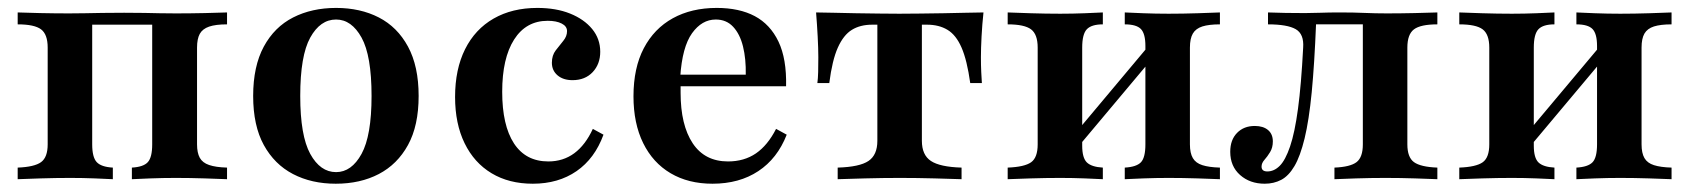

<svg xmlns="http://www.w3.org/2000/svg" viewBox="-20 -448 4223 480"><path d="M24.2 0V-29Q66.1 -30.6 82.7 -42.7Q99.2 -54.8 99.2 -87.1V-329Q99.2 -362.1 82.7 -374.6Q66.1 -387.1 24.2 -387.1V-416.9Q42.7 -416.1 80.2 -415.3Q117.7 -414.5 152.4 -414.5Q173.4 -414.5 192.7 -414.9Q212.1 -415.3 235.5 -415.7Q258.9 -416.1 290.3 -416.1Q321 -416.1 341.1 -415.7Q361.3 -415.3 379 -414.9Q396.8 -414.5 419.4 -414.5Q454.8 -414.5 491.9 -415.3Q529 -416.1 547.6 -416.9V-387.1Q519.4 -387.1 502.8 -381.5Q486.3 -375.8 479.4 -363.3Q472.6 -350.8 472.6 -329V-87.1Q472.6 -66.1 479.4 -53.6Q486.3 -41.1 502.8 -35.5Q519.4 -29.8 547.6 -29V0Q529 -0.8 491.9 -2Q454.8 -3.2 419.4 -3.2Q387.1 -3.2 356 -2Q325 -0.8 309.7 0V-29Q338.7 -30.6 349.6 -42.7Q360.5 -54.8 360.5 -87.1V-390.3L364.5 -386.3H208.1L210.5 -390.3V-87.1Q210.5 -54.8 221.8 -42.7Q233.1 -30.6 262.1 -29V0Q246.8 -0.8 216.9 -2Q187.1 -3.2 155.6 -3.2Q119.4 -3.2 81.5 -2Q43.5 -0.8 24.2 0Z M819.4 11.3Q758.9 11.3 712.5 -12.9Q666.1 -37.1 639.5 -85.5Q612.9 -133.9 612.9 -208.1Q612.9 -282.3 639.5 -331.5Q666.1 -380.6 712.9 -404.4Q759.7 -428.2 820.2 -428.2Q880.6 -428.2 927 -404.4Q973.4 -380.6 1000 -331.5Q1026.6 -282.3 1026.6 -208.1Q1026.6 -133.9 1000 -85.5Q973.4 -37.1 927 -12.9Q880.6 11.3 819.4 11.3ZM820.2 -17.7Q858.9 -17.7 883.9 -63.3Q908.9 -108.9 908.9 -208.1Q908.9 -308.9 883.9 -354Q858.9 -399.2 820.2 -399.2Q780.6 -399.2 755.6 -354Q730.6 -308.9 730.6 -208.1Q730.6 -108.9 755.6 -63.3Q780.6 -17.7 820.2 -17.7Z M1312.1 11.3Q1252.4 11.3 1208.9 -14.9Q1165.3 -41.1 1141.5 -89.9Q1117.7 -138.7 1117.7 -205.6Q1117.7 -275 1142.7 -325Q1167.7 -375 1214.1 -401.6Q1260.5 -428.2 1323.4 -428.2Q1370.2 -428.2 1405.2 -414.1Q1440.3 -400 1460.5 -375.4Q1480.6 -350.8 1480.6 -318.5Q1480.6 -287.9 1461.7 -267.7Q1442.7 -247.6 1411.3 -247.6Q1387.9 -247.6 1373.8 -259.7Q1359.7 -271.8 1359.7 -291.1Q1359.7 -309.7 1369.4 -322.2Q1379 -334.7 1388.3 -346Q1397.6 -357.3 1397.6 -370.2Q1397.6 -382.3 1384.3 -389.1Q1371 -396 1349.2 -396Q1295.2 -396 1265.3 -349.2Q1235.5 -302.4 1235.5 -218.5Q1235.5 -134.7 1264.9 -89.5Q1294.4 -44.4 1350.8 -44.4Q1387.9 -44.4 1415.7 -64.9Q1443.5 -85.5 1462.1 -125.8L1488.7 -111.3Q1466.9 -51.6 1421.4 -20.2Q1375.8 11.3 1312.1 11.3Z M1761.3 11.3Q1700.8 11.3 1656.5 -14.9Q1612.1 -41.1 1587.9 -90.3Q1563.7 -139.5 1563.7 -207.3Q1563.7 -278.2 1589.5 -327.4Q1615.3 -376.6 1662.1 -402.4Q1708.9 -428.2 1771.8 -428.2Q1828.2 -428.2 1866.9 -407.7Q1905.6 -387.1 1926.2 -344Q1946.8 -300.8 1945.2 -232.3H1643.5L1641.9 -261.3H1844.4Q1845.2 -300.8 1837.5 -331.9Q1829.8 -362.9 1812.9 -381Q1796 -399.2 1769.4 -399.2Q1734.7 -399.2 1710.1 -364.9Q1685.5 -330.6 1680.6 -255.6L1682.3 -252.4Q1681.5 -245.2 1681.5 -236.3Q1681.5 -227.4 1681.5 -216.1Q1681.5 -135.5 1711.7 -89.9Q1741.9 -44.4 1800 -44.4Q1840.3 -44.4 1869.8 -64.5Q1899.2 -84.7 1920.2 -125.8L1946.8 -111.3Q1923.4 -51.6 1875.8 -20.2Q1828.2 11.3 1761.3 11.3Z M2074.2 0V-29Q2129 -30.6 2151.2 -45.6Q2173.4 -60.5 2173.4 -96V-386.3H2160.5Q2130.6 -386.3 2109.7 -373.4Q2088.7 -360.5 2074.6 -329Q2060.5 -297.6 2053.2 -240.3H2023.4Q2025 -251.6 2025.4 -268.1Q2025.8 -284.7 2025.8 -304.8Q2025.8 -326.6 2024.2 -356.9Q2022.6 -387.1 2020.2 -416.9Q2038.7 -416.9 2064.5 -416.1Q2090.3 -415.3 2119.8 -414.9Q2149.2 -414.5 2177.4 -414.1Q2205.6 -413.7 2228.2 -413.7Q2251.6 -413.7 2280.2 -414.1Q2308.9 -414.5 2338.3 -414.9Q2367.7 -415.3 2394 -416.1Q2420.2 -416.9 2438.7 -416.9Q2435.5 -387.1 2433.9 -356.9Q2432.3 -326.6 2432.3 -304.8Q2432.3 -284.7 2433.1 -268.1Q2433.9 -251.6 2434.7 -240.3H2405.6Q2397.6 -297.6 2383.9 -329Q2370.2 -360.5 2348.8 -373.4Q2327.4 -386.3 2297.6 -386.3H2284.7V-96Q2284.7 -60.5 2307.3 -45.6Q2329.8 -30.6 2383.9 -29V0Q2360.5 -0.8 2316.5 -2Q2272.6 -3.2 2229.8 -3.2Q2186.3 -3.2 2142.3 -2Q2098.4 -0.8 2074.2 0Z M2791.9 0V-29Q2821 -30.6 2832.3 -42.3Q2843.5 -54 2843.5 -87.1V-333.1Q2843.5 -363.7 2832.3 -375.4Q2821 -387.1 2791.9 -387.1V-416.9Q2807.3 -416.1 2838.3 -414.9Q2869.4 -413.7 2901.6 -413.7Q2937.1 -413.7 2974.2 -414.9Q3011.3 -416.1 3029.8 -416.9V-387.1Q3002.4 -387.1 2985.9 -381.9Q2969.4 -376.6 2962.1 -364.1Q2954.8 -351.6 2954.8 -329V-87.1Q2954.8 -65.3 2962.1 -52.8Q2969.4 -40.3 2985.9 -35.1Q3002.4 -29.8 3029.8 -29V0Q3011.3 -0.8 2974.2 -2Q2937.1 -3.2 2901.6 -3.2Q2869.4 -3.2 2838.3 -2Q2807.3 -0.8 2791.9 0ZM2499.2 0V-29Q2541.1 -30.6 2557.7 -42.3Q2574.2 -54 2574.2 -87.1V-329Q2574.2 -362.1 2557.7 -374.6Q2541.1 -387.1 2499.2 -387.1V-416.9Q2518.5 -416.1 2556.5 -414.9Q2594.4 -413.7 2630.6 -413.7Q2662.1 -413.7 2691.9 -414.9Q2721.8 -416.1 2737.1 -416.9V-387.1Q2708.9 -387.1 2697.2 -375Q2685.5 -362.9 2685.5 -329V-83.9Q2685.5 -53.2 2697.2 -41.9Q2708.9 -30.6 2737.1 -29V0Q2721.8 -0.8 2691.9 -2Q2662.1 -3.2 2630.6 -3.2Q2594.4 -3.2 2556.5 -2Q2518.5 -0.8 2499.2 0ZM2675 -80.6 2656.5 -100.8 2854 -336.3 2872.6 -316.1Z M3141.9 11.3Q3104.8 11.3 3080.2 -10.5Q3055.6 -32.3 3055.6 -68.5Q3055.6 -98.4 3072.6 -115.7Q3089.5 -133.1 3116.9 -133.1Q3137.9 -133.1 3150 -123Q3162.1 -112.9 3162.1 -94.4Q3162.1 -79 3155.2 -67.7Q3148.4 -56.5 3141.1 -48.4Q3133.9 -40.3 3133.9 -31.5Q3133.9 -19.4 3148.4 -19.4Q3165.3 -19.4 3179.4 -33.5Q3193.5 -47.6 3205.2 -81.9Q3216.9 -116.1 3225 -176.2Q3233.1 -236.3 3237.9 -329Q3240.3 -362.9 3219.4 -375Q3198.4 -387.1 3150 -387.1V-416.9Q3168.5 -416.1 3194 -415.7Q3219.4 -415.3 3242.7 -415.3Q3260.5 -415.3 3281 -416.1Q3301.6 -416.9 3330.6 -416.9Q3364.5 -416.9 3391.5 -415.7Q3418.5 -414.5 3446.8 -414.5Q3480.6 -414.5 3516.5 -415.3Q3552.4 -416.1 3573.4 -416.9V-387.1Q3531.5 -387.1 3514.9 -374.6Q3498.4 -362.1 3498.4 -329V-87.1Q3498.4 -54.8 3514.9 -42.7Q3531.5 -30.6 3573.4 -29V0Q3554.8 -0.8 3517.7 -2Q3480.6 -3.2 3443.5 -3.2Q3406.5 -3.2 3370.2 -2Q3333.9 -0.8 3316.1 0V-29Q3355.6 -30.6 3371.4 -42.7Q3387.1 -54.8 3387.1 -87.1V-389.5L3389.5 -387.1H3265.3L3270.2 -389.5Q3266.1 -287.9 3259.3 -217.3Q3252.4 -146.8 3241.5 -102Q3230.6 -57.3 3216.1 -32.7Q3201.6 -8.1 3183.1 1.6Q3164.5 11.3 3141.9 11.3Z M3921 0V-29Q3950 -30.6 3961.3 -42.3Q3972.6 -54 3972.6 -87.1V-333.1Q3972.6 -363.7 3961.3 -375.4Q3950 -387.1 3921 -387.1V-416.9Q3936.3 -416.1 3967.3 -414.9Q3998.4 -413.7 4030.6 -413.7Q4066.1 -413.7 4103.2 -414.9Q4140.3 -416.1 4158.9 -416.9V-387.1Q4131.5 -387.1 4114.9 -381.9Q4098.4 -376.6 4091.1 -364.1Q4083.9 -351.6 4083.9 -329V-87.1Q4083.9 -65.3 4091.1 -52.8Q4098.4 -40.3 4114.9 -35.1Q4131.5 -29.8 4158.9 -29V0Q4140.3 -0.8 4103.2 -2Q4066.1 -3.2 4030.6 -3.2Q3998.4 -3.2 3967.3 -2Q3936.3 -0.8 3921 0ZM3628.2 0V-29Q3670.2 -30.6 3686.7 -42.3Q3703.2 -54 3703.2 -87.1V-329Q3703.2 -362.1 3686.7 -374.6Q3670.2 -387.1 3628.2 -387.1V-416.9Q3647.6 -416.1 3685.5 -414.9Q3723.4 -413.7 3759.7 -413.7Q3791.1 -413.7 3821 -414.9Q3850.8 -416.1 3866.1 -416.9V-387.1Q3837.9 -387.1 3826.2 -375Q3814.5 -362.9 3814.5 -329V-83.9Q3814.5 -53.2 3826.2 -41.9Q3837.9 -30.6 3866.1 -29V0Q3850.8 -0.8 3821 -2Q3791.1 -3.2 3759.7 -3.2Q3723.4 -3.2 3685.5 -2Q3647.6 -0.8 3628.2 0ZM3804 -80.6 3785.5 -100.8 3983.1 -336.3 4001.6 -316.1Z"/></svg>

Font: Playfair
Style: Bold
Weight: 700
Designer: Claus Eggers Sørensen
Foundry: Claus Eggers Sørensen
Version: Version 2.001;gftools[0.9.30]